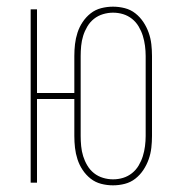

<svg xmlns="http://www.w3.org/2000/svg" viewBox="-20 -548 540 576"><path d="M319 8Q301 8 283.5 3.5Q266 -1 252 -12Q238 -23 228 -38Q218 -53 212.5 -70Q207 -87 205 -104.5Q203 -122 203 -140V-251H91V0H72V-520H91V-269H203V-380Q203 -398 205 -415.5Q207 -433 212.5 -450Q218 -467 228 -482Q238 -497 252 -508Q266 -519 283.5 -523.5Q301 -528 319 -528Q337 -528 354.5 -523.5Q372 -519 386 -508Q400 -497 410 -482Q420 -467 426 -450Q432 -433 434 -415.5Q436 -398 436 -380V-140Q436 -122 434 -104.5Q432 -87 426 -70Q420 -53 410 -38Q400 -23 386 -12Q372 -1 354.5 3.5Q337 8 319 8ZM319 -10Q335 -10 349.5 -14.5Q364 -19 376 -28.5Q388 -38 396 -51.5Q404 -65 408.5 -79.5Q413 -94 415 -109.5Q417 -125 417 -140V-380Q417 -395 415 -410.5Q413 -426 408.5 -440.5Q404 -455 396 -468.5Q388 -482 376 -491.5Q364 -501 349.5 -505.5Q335 -510 319 -510Q304 -510 289 -505.5Q274 -501 262 -491.5Q250 -482 242 -468.5Q234 -455 229.5 -440.5Q225 -426 223.5 -410.5Q222 -395 222 -380V-140Q222 -125 223.5 -109.5Q225 -94 229.5 -79.5Q234 -65 242 -51.5Q250 -38 262 -28.5Q274 -19 289 -14.5Q304 -10 319 -10Z"/></svg>

Font: Iosevka SS18 Thin
Style: Regular
Weight: 100
Monospace: yes
Designer: Belleve Invis
Foundry: Belleve Invis
Version: Version 25.1.1; ttfautohint (v1.8.4)